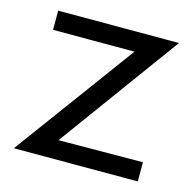

<svg xmlns="http://www.w3.org/2000/svg" viewBox="-80 -582 675 665"><g transform="rotate(15 257.0 -250.0)"><path d="M24.9 0 341.8 -431.2H49.8V-500H482.9L167 -66.9L469.2 -68.8V0Z"/></g></svg>

Font: Human Sans
Style: Regular
Weight: 400
Designer: Tim Radville
Foundry: Continuum
Version: Version 1.000;FEAKit 1.0